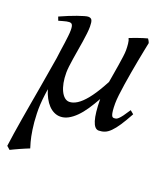

<svg xmlns="http://www.w3.org/2000/svg" viewBox="-130 -549 773 885"><g transform="rotate(20 256.5 -106.5)"><path d="M349.6 -244.1Q354 -270 357.9 -294.2Q361.8 -318.4 364.5 -338.9Q367.2 -359.4 367.2 -371.1Q367.2 -386.7 365.5 -402.8Q363.8 -418.9 358.9 -428.2Q367.7 -431.6 378.2 -435.5Q388.7 -439.5 399.9 -443.4Q411.1 -447.3 422.4 -450.9Q433.6 -454.6 443.8 -457Q447.8 -451.7 450.2 -447Q452.6 -442.4 454.1 -438Q451.2 -423.8 446.3 -399.4Q441.4 -375 435.8 -345.5Q430.2 -315.9 424.6 -283.7Q418.9 -251.5 414.3 -221.2Q409.7 -190.9 406.7 -165.5Q403.8 -140.1 403.8 -124Q403.8 -102.1 405.3 -88.9Q406.7 -75.7 409.2 -68.8Q411.6 -62 414.8 -60.1Q418 -58.1 421.9 -58.1Q426.8 -58.1 431.4 -59.3Q436 -60.5 442.6 -66.4Q449.2 -72.3 458.5 -84.7Q467.8 -97.2 481.9 -119.1L499 -105Q478.5 -67.4 462.4 -43.2Q446.3 -19 432.1 -4.9Q418 9.3 404.1 14.6Q390.1 20 375 20Q333.5 20 332 -119.1Q314.9 -88.4 297.6 -62.7Q280.3 -37.1 262 -18.8Q243.7 -0.5 224.6 9.8Q205.6 20 186 20Q169.9 20 155.3 12.9Q140.6 5.9 128.4 -7.1Q116.2 -20 106.4 -38.3Q96.7 -56.6 89.8 -79.1L85.9 -50.8Q79.1 -0.5 80.6 43.2Q82 86.9 87.2 120.6Q92.3 154.3 98.4 176.5Q104.5 198.7 106.9 205.1Q99.6 208 87.4 213.1Q75.2 218.3 62 224.1Q48.8 230 37.1 235.6Q25.4 241.2 19.5 244.1L3.4 230Q6.8 202.1 12.5 166.5Q18.1 130.9 24.7 90.8Q31.2 50.8 38.8 8.3Q46.4 -34.2 53.5 -75.9Q60.5 -117.7 67.1 -156.5Q73.7 -195.3 79.1 -228Q81.1 -247.1 84.2 -266.8Q87.4 -286.6 89.8 -305.2Q92.3 -323.7 94.2 -340.8Q96.2 -357.9 96.2 -371.1Q96.2 -382.3 94.7 -388.9Q93.3 -395.5 90.6 -398.7Q87.9 -401.9 84.5 -402.8Q81.1 -403.8 77.1 -403.8Q72.3 -403.8 64 -402.1Q55.7 -400.4 47.4 -397.9Q37.6 -395.5 26.9 -392.1L20 -410.2Q40.5 -419.4 61.3 -428Q82 -436.5 100.1 -442.9Q118.2 -449.2 131.6 -453.1Q145 -457 150.9 -457Q164.6 -457 169.2 -447.8Q173.8 -438.5 173.8 -416Q173.8 -401.9 171.6 -382.3Q169.4 -362.8 166 -341.1Q162.6 -319.3 158.7 -296.4Q154.8 -273.4 151.4 -252Q147.9 -230.5 145.8 -211.9Q143.6 -193.4 143.6 -180.2Q143.6 -153.3 147.9 -130.9Q152.3 -108.4 160.2 -92.3Q168 -76.2 178.7 -67.1Q189.5 -58.1 202.1 -58.1Q220.2 -58.1 240.5 -71Q260.7 -84 282.7 -111.1Q304.7 -138.2 328.6 -180.2Q335.9 -192.9 343.3 -207Q346.2 -224.6 349.6 -244.1Z"/></g></svg>

Font: Gentium Plus Am
Style: Italic
Weight: 400
Italic angle: -8°
Designer: J. Victor Gaultney, Annie Olsen, Iska Routamaa, Becca Hirsbrunner
Foundry: SIL International
Version: Version 5.000